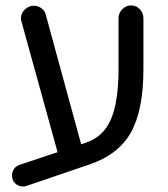

<svg xmlns="http://www.w3.org/2000/svg" viewBox="-20 -615 612 700"><path d="M502.9 -548.8V-363.8Q502.9 -213.4 457.3 -132.1Q411.6 -50.8 305.2 -15.1L79.1 62Q71.8 64.9 64 64.9Q50.8 64.9 40 57.4Q29.3 49.8 25.9 38.1Q23.9 32.2 23.9 23.9Q23.9 11.2 31.7 0.2Q39.6 -10.7 51.8 -14.2L189.9 -60.1L58.1 -537.1Q56.2 -546.9 56.2 -547.9Q56.2 -565.9 70.3 -580.1Q84.5 -594.2 103 -594.2Q118.2 -594.2 130.9 -585Q143.6 -575.7 147 -561L275.9 -88.9L293.9 -95.2Q356.4 -115.7 384.3 -179.7Q412.1 -243.7 412.1 -363.8V-548.8Q412.1 -567.4 425.8 -581.3Q439.5 -595.2 458 -595.2Q476.6 -595.2 489.7 -581.5Q502.9 -567.9 502.9 -548.8Z"/></svg>

Font: Aka-Acid-Varela
Style: Regular
Weight: 400
Designer: Joe Prince, Avraham Cornfeld, Cyberella
Foundry: Joe Prince, Avraham Cornfeld, Cyberella
Version: Version 2.000; ttfautohint (v1.5.33-1714) -l 8 -r 50 -G 200 